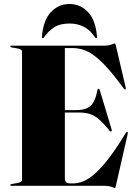

<svg xmlns="http://www.w3.org/2000/svg" viewBox="-20 -928 674 959"><path d="M31 -696Q31 -700 37 -700H504Q523 -700 537 -705.5Q551 -711 554 -711Q556.5 -711 559 -699L608 -490Q609 -482.5 606 -481Q603 -479.5 599 -485Q552 -549 516 -588.8Q480 -628.5 450.5 -650.2Q421 -672 394.5 -680Q368 -688 340 -688H304V-378H360Q408 -378 432 -399.2Q456 -420.5 467 -479Q468 -485 472 -485Q476.5 -485 478 -479L538 -280Q539.5 -274 536 -272Q532 -270 528 -274Q498.5 -311 475.5 -331Q452.5 -351 429 -358.5Q405.5 -366 375 -366H304V-37Q304 -12 329 -12H348Q379.5 -12 415.8 -32.2Q452 -52.5 499 -107Q546 -161.5 609 -265Q613 -270.5 616 -269Q619 -267.5 618 -260L559 -1Q556.5 11 554 11Q551 11 537 5.5Q523 0 504 0H37Q31 0 31 -4Q31 -7.5 39 -9L67 -14Q90 -18 90 -29V-671Q90 -682 67 -686L39 -691Q31 -692.5 31 -696ZM327.5 -810.5Q280.5 -810.5 251.5 -792.2Q222.5 -774 199 -741Q197 -737.5 194 -737.5Q188.5 -737.5 189.5 -744.5Q196 -828 234.5 -868Q273 -908 327.5 -908Q380.5 -908 419.2 -868Q458 -828 464.5 -744.5Q465.5 -737.5 460 -737.5Q457 -737.5 455 -741Q430.5 -778 399 -794.2Q367.5 -810.5 327.5 -810.5Z"/></svg>

Font: Fraunces 144pt S000 Black
Style: Regular
Weight: 900
Version: Version 1.000; ttfautohint (v1.8.3)